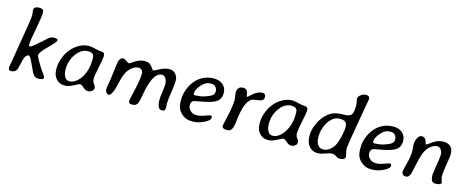

<svg xmlns="http://www.w3.org/2000/svg" viewBox="-38 -1340 4789 1967"><g transform="rotate(15 2357.0 -356.5)"><path d="M375.5 -441.4Q395.5 -457 430.2 -457Q464.8 -457 464.8 -439.2Q464.8 -421.4 388.7 -346.9Q312.5 -272.5 312.5 -242.2Q312.5 -226.1 349.6 -164.3Q386.7 -102.5 408.7 -74.7Q430.7 -46.9 430.7 -34.7Q430.7 -9.8 376.5 -9.8Q341.8 -9.8 325 -31.2Q308.1 -52.7 272.9 -133.3Q237.8 -213.9 221.7 -213.9Q197.3 -213.9 182.6 -181.6Q173.3 -161.6 161.9 -108.4Q150.4 -55.2 144 -43.9Q126 -12.2 83 -12.2Q57.1 -12.2 57.1 -45.4Q57.1 -52.7 102.8 -318.4Q148.4 -584 148.4 -622.1L142.6 -671.4Q142.6 -692.9 154.5 -703.6Q166.5 -714.4 199 -714.4Q231.4 -714.4 240 -701.4Q248.5 -688.5 248.5 -666Q248.5 -643.6 221.9 -499.3Q195.3 -355 195.3 -330.3Q195.3 -305.7 208.5 -305.7Q221.7 -305.7 298.3 -373.3Q375 -440.9 375.5 -441.4Z M622.1 -181.6V-171.9Q622.1 -127.4 639.2 -96.9Q656.2 -66.4 687.5 -66.4H696.3Q724.1 -66.4 757.8 -91.1Q791.5 -115.7 814.9 -155.8Q862.3 -236.3 862.3 -335V-357.9Q862.3 -386.7 846.7 -399.9Q831.1 -413.1 797.9 -413.1H793Q765.1 -413.1 733.4 -396.2Q701.7 -379.4 673.3 -339.4Q622.1 -266.6 622.1 -181.6ZM529.8 -148.4V-168Q529.8 -214.4 550 -270.3Q570.3 -326.2 606.9 -370.4Q643.6 -414.6 692.6 -441.2Q741.7 -467.8 788.6 -467.8H797.4Q818.4 -467.8 860.1 -457Q901.9 -446.3 924.3 -446.3Q964.8 -446.3 964.8 -414.1V-400.4Q964.8 -377 944.8 -284.2Q924.8 -191.4 924.8 -157.7Q924.8 -124 941.9 -104.5Q959 -85 959 -64.9Q959 -44.9 939.9 -31.2Q920.9 -17.6 897.2 -17.6Q873.5 -17.6 847.4 -42Q821.3 -66.4 803.2 -66.4Q798.8 -66.4 747.3 -39.1Q695.8 -11.7 657.7 -11.7H648.9Q599.1 -11.7 564.5 -49.6Q529.8 -87.4 529.8 -148.4Z M1682.1 -23.4Q1631.3 -23.4 1631.3 -125Q1631.3 -150.4 1639.6 -206.3Q1647.9 -262.2 1647.9 -293.5Q1647.9 -324.7 1632.6 -350.6Q1617.2 -376.5 1590.8 -376.5Q1507.3 -376.5 1464.4 -187Q1457.5 -157.2 1449.2 -108.6Q1440.9 -60.1 1432.6 -39.6Q1418 -2.4 1381.3 -2.4H1362.8Q1335 -2.4 1335 -31.7Q1335 -43.5 1346.7 -91.3Q1388.7 -262.7 1388.7 -328.6Q1388.7 -357.9 1374.5 -371.3Q1360.4 -384.8 1345.2 -384.8Q1308.6 -384.8 1277.3 -361.6Q1246.1 -338.4 1224.9 -303.2Q1203.6 -268.1 1187 -194.3Q1170.4 -120.6 1157.7 -89.4Q1136.2 -37.1 1113.8 -37.1Q1102.1 -37.1 1089.6 -51Q1077.1 -64.9 1077.1 -87.9Q1077.1 -110.8 1085.2 -147.7Q1093.3 -184.6 1104 -277.1Q1114.7 -369.6 1119.1 -388.4Q1123.5 -407.2 1135.7 -421.6Q1147.9 -436 1163.6 -436Q1179.2 -436 1202.4 -418.7Q1225.6 -401.4 1230.5 -401.4Q1235.4 -401.4 1262.7 -419.7Q1290 -438 1295.9 -440.9Q1343.8 -466.3 1381.3 -466.3Q1418.9 -466.3 1436.8 -454.6Q1454.6 -442.9 1470.9 -419.2Q1487.3 -395.5 1489.7 -395.5Q1500.5 -395.5 1551.3 -423.6Q1602.1 -451.7 1656.2 -451.7Q1689.5 -451.7 1715.8 -423.6Q1742.2 -395.5 1742.2 -354Q1742.2 -312.5 1728.8 -229Q1715.3 -145.5 1715.3 -100.1L1716.8 -84.5L1717.8 -69.3Q1717.8 -41.5 1710.4 -32.5Q1703.1 -23.4 1682.1 -23.4Z M2082.5 -417.5Q2043 -417.5 1998.8 -367.9Q1954.6 -318.4 1954.6 -276.9Q1954.6 -260.3 1971.7 -260.3H1977.1L1980.5 -260.7L1998.5 -262.7Q2049.8 -262.7 2123 -295.9Q2166 -315.4 2166 -346.2V-357.9Q2166 -381.3 2149.4 -399.9Q2132.8 -418.5 2106.9 -418.5H2091.3Q2085.4 -417.5 2082.5 -417.5ZM2021.5 4.9H2001Q1939.9 4.9 1892.8 -40.5Q1845.7 -85.9 1845.7 -158.2V-188.5Q1845.7 -241.2 1868.2 -297.4Q1915.5 -414.1 2015.1 -457.5Q2061.5 -477.5 2117.9 -477.5Q2174.3 -477.5 2211.9 -445.3Q2249.5 -413.1 2249.5 -361.8V-352.5Q2249.5 -290.5 2195.8 -258.3Q2154.8 -233.4 2034.7 -212.4Q1979.5 -202.6 1971.7 -199.2Q1945.8 -188.5 1945.8 -150.6Q1945.8 -112.8 1979.5 -86.4Q2002.9 -67.9 2040 -67.9Q2077.1 -67.9 2121.6 -85.2Q2166 -102.5 2179.2 -102.5Q2195.8 -102.5 2195.8 -83Q2195.8 -53.2 2134.5 -24.2Q2073.2 4.9 2021.5 4.9Z M2386.7 -2H2371.6Q2326.7 -2 2326.7 -32.2V-39.6Q2326.7 -41.5 2351.1 -148.4Q2375.5 -255.4 2375.5 -314.9Q2375.5 -335.9 2371.3 -355Q2367.2 -374 2367.2 -400.6Q2367.2 -427.2 2382.6 -445.3Q2397.9 -463.4 2426.8 -463.4Q2455.6 -463.4 2467.5 -448.2Q2479.5 -433.1 2482.4 -408Q2485.4 -382.8 2489.3 -382.8Q2494.1 -382.8 2518.6 -406.2Q2578.6 -463.9 2632.3 -464.4Q2668.5 -464.4 2668.5 -433.1V-426.8Q2668.5 -402.3 2650.9 -392.1Q2633.3 -381.8 2596.2 -377.7Q2559.1 -373.5 2543.5 -366.5Q2527.8 -359.4 2506.6 -329.3Q2485.4 -299.3 2470.9 -243.2Q2456.5 -187 2451.2 -129.9Q2445.8 -72.8 2438 -49.3Q2422.9 -2 2386.7 -2Z M2777.8 -181.6V-171.9Q2777.8 -127.4 2794.9 -96.9Q2812 -66.4 2843.3 -66.4H2852.1Q2879.9 -66.4 2913.6 -91.1Q2947.3 -115.7 2970.7 -155.8Q3018.1 -236.3 3018.1 -335V-357.9Q3018.1 -386.7 3002.4 -399.9Q2986.8 -413.1 2953.6 -413.1H2948.7Q2920.9 -413.1 2889.2 -396.2Q2857.4 -379.4 2829.1 -339.4Q2777.8 -266.6 2777.8 -181.6ZM2685.5 -148.4V-168Q2685.5 -214.4 2705.8 -270.3Q2726.1 -326.2 2762.7 -370.4Q2799.3 -414.6 2848.4 -441.2Q2897.5 -467.8 2944.3 -467.8H2953.1Q2974.1 -467.8 3015.9 -457Q3057.6 -446.3 3080.1 -446.3Q3120.6 -446.3 3120.6 -414.1V-400.4Q3120.6 -377 3100.6 -284.2Q3080.6 -191.4 3080.6 -157.7Q3080.6 -124 3097.7 -104.5Q3114.7 -85 3114.7 -64.9Q3114.7 -44.9 3095.7 -31.2Q3076.7 -17.6 3053 -17.6Q3029.3 -17.6 3003.2 -42Q2977.1 -66.4 2959 -66.4Q2954.6 -66.4 2903.1 -39.1Q2851.6 -11.7 2813.5 -11.7H2804.7Q2754.9 -11.7 2720.2 -49.6Q2685.5 -87.4 2685.5 -148.4Z M3303.2 -171.4Q3303.2 -125 3323.2 -95Q3343.3 -64.9 3378.9 -64.9H3383.3Q3415 -64.9 3446 -86.4Q3477.1 -107.9 3495.8 -141.1Q3514.6 -174.3 3530 -236.1Q3545.4 -297.9 3545.4 -344.7V-349.1Q3545.4 -412.1 3476.1 -412.1H3461.4Q3407.7 -412.1 3360.8 -354.5Q3337.4 -325.7 3321 -281.2Q3304.7 -236.8 3304.7 -204.6L3303.7 -195.3L3303.2 -181.2ZM3612.8 -129.9 3628.4 -49.3Q3628.4 -40.5 3616 -28.6Q3603.5 -16.6 3565.4 -16.6Q3548.3 -16.6 3530 -31Q3511.7 -45.4 3494.6 -45.4L3475.6 -47.4Q3463.9 -47.4 3416 -30.3Q3368.2 -13.2 3341.8 -13.2H3331.1Q3281.2 -13.2 3246.6 -52.7Q3211.9 -92.3 3211.9 -160.2V-172.9Q3211.9 -227.5 3238.5 -288.8Q3265.1 -350.1 3305.7 -391.8Q3346.2 -433.6 3388.2 -448.7Q3430.2 -463.9 3493.4 -463.9Q3556.6 -463.9 3575.2 -488.5Q3593.8 -513.2 3593.8 -593.8Q3593.8 -605 3588.4 -623.8Q3583 -642.6 3583 -659.9Q3583 -677.2 3607.7 -697.8Q3632.3 -718.3 3667.5 -718.3Q3702.6 -718.3 3702.6 -687V-676.8Q3702.6 -671.4 3657.7 -421.6Q3612.8 -171.9 3612.8 -129.9Z M3985.4 -417.5Q3945.8 -417.5 3901.6 -367.9Q3857.4 -318.4 3857.4 -276.9Q3857.4 -260.3 3874.5 -260.3H3879.9L3883.3 -260.7L3901.4 -262.7Q3952.6 -262.7 4025.9 -295.9Q4068.8 -315.4 4068.8 -346.2V-357.9Q4068.8 -381.3 4052.2 -399.9Q4035.6 -418.5 4009.8 -418.5H3994.1Q3988.3 -417.5 3985.4 -417.5ZM3924.3 4.9H3903.8Q3842.8 4.9 3795.7 -40.5Q3748.5 -85.9 3748.5 -158.2V-188.5Q3748.5 -241.2 3771 -297.4Q3818.4 -414.1 3918 -457.5Q3964.4 -477.5 4020.8 -477.5Q4077.1 -477.5 4114.7 -445.3Q4152.3 -413.1 4152.3 -361.8V-352.5Q4152.3 -290.5 4098.6 -258.3Q4057.6 -233.4 3937.5 -212.4Q3882.3 -202.6 3874.5 -199.2Q3848.6 -188.5 3848.6 -150.6Q3848.6 -112.8 3882.3 -86.4Q3905.8 -67.9 3942.9 -67.9Q3980 -67.9 4024.4 -85.2Q4068.8 -102.5 4082 -102.5Q4098.6 -102.5 4098.6 -83Q4098.6 -53.2 4037.4 -24.2Q3976.1 4.9 3924.3 4.9Z M4269.5 -287.6 4264.6 -354.5Q4264.6 -392.6 4282.2 -424.8Q4299.3 -457 4324.7 -457Q4364.7 -457 4376.5 -411.6Q4382.3 -387.2 4389.2 -387.2Q4396 -387.2 4424.3 -409.4Q4452.6 -431.6 4484.6 -446.3Q4516.6 -460.9 4558.6 -460.9Q4600.6 -460.9 4629.4 -436Q4658.2 -411.1 4658.2 -357.4V-343.8Q4658.2 -331.5 4643.6 -241.9Q4628.9 -152.3 4628.9 -123.3Q4628.9 -94.2 4637 -75Q4645 -55.7 4645 -51.8Q4645 -23.4 4578.1 -23.4Q4532.2 -23.4 4532.2 -105Q4532.2 -119.6 4546.9 -207.5Q4561.5 -295.4 4561.5 -324Q4561.5 -352.5 4546.9 -375.7Q4532.2 -398.9 4506.6 -398.9Q4481 -398.9 4450.2 -380.9Q4419.4 -362.8 4394 -322.8Q4368.7 -282.7 4344.5 -172.1Q4320.3 -61.5 4319.3 -59.1Q4302.7 -15.6 4273.4 -15.6H4265.6Q4250.5 -15.6 4239.3 -26.9Q4228 -38.1 4228 -54.4Q4228 -70.8 4248.8 -147.9Q4269.5 -225.1 4269.5 -287.6Z"/></g></svg>

Font: Averia Libre
Style: Italic
Weight: 400
Italic angle: -7.90001°
Version: Version 1.002